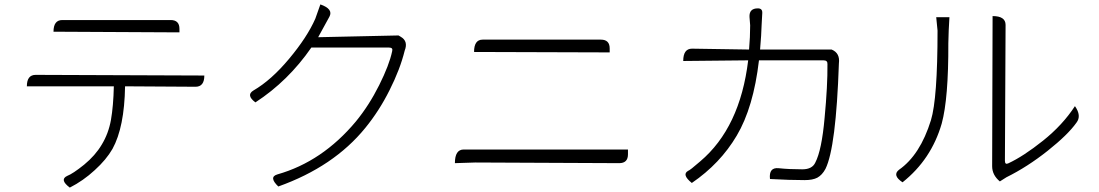

<svg xmlns="http://www.w3.org/2000/svg" viewBox="-20 -815 4990 872"><path d="M223 -671Q223 -724 263 -724H755Q795 -724 795 -684V-668L223 -671ZM102 -423Q102 -475 142 -475L908 -472Q908 -421 868 -421L548 -423Q545 -237 491 -139Q463 -90 410 -42Q358 6 297 37Q249 1 285 -16Q311 -26 362 -67Q413 -109 442 -158Q473 -209 484 -271Q495 -334 497 -423H102Z M1435 -795Q1495 -774 1476 -739L1425 -646L1790 -654L1800 -648Q1835 -628 1818 -585Q1797 -500 1749 -405Q1702 -311 1639 -234Q1496 -58 1244 32Q1199 -11 1240 -23Q1444 -81 1596 -263Q1656 -336 1702 -428Q1748 -520 1761 -582Q1766 -599 1747 -599H1394Q1289 -447 1140 -350Q1096 -383 1131 -404Q1212 -451 1293 -548Q1375 -646 1412 -730L1435 -795Z M2133 -579Q2133 -635 2172 -635H2709Q2749 -635 2749 -595V-577L2133 -579ZM2046 -74Q2046 -136 2086 -136H2832V-114Q2832 -74 2792 -74L2139 -77Q2139 -77 2046 -74Z M3422 -777Q3443 -777 3442 -756L3439 -701Q3438 -659 3432 -590H3757Q3796 -574 3790 -527Q3777 -145 3729 -48Q3714 -20 3692 -8Q3671 3 3634 3Q3567 3 3477 -2Q3471 -56 3517 -51Q3564 -46 3624 -46Q3669 -46 3683 -77Q3712 -133 3725 -279Q3739 -426 3738 -524Q3739 -541 3720 -541H3427Q3402 -327 3326 -199Q3251 -72 3122 16Q3075 -22 3105 -39Q3113 -41 3160 -82Q3341 -235 3378 -541L3083 -538Q3083 -594 3123 -594L3382 -590Q3387 -647 3387 -700L3384 -738Q3382 -777 3422 -777Z M4521 9Q4486 -20 4486 -60L4488 -742Q4547 -742 4547 -702L4544 -85Q4544 -66 4559 -73Q4628 -105 4717 -176Q4806 -247 4862 -333Q4893 -289 4869 -258Q4830 -203 4738 -130Q4646 -57 4551 -10L4521 9ZM4079 13Q4031 -19 4063 -44Q4159 -111 4208 -269Q4238 -367 4238 -676L4232 -737H4292Q4288 -676 4287 -619Q4288 -368 4257 -254Q4210 -91 4079 13Z"/></svg>

Font: Swei Half Moon CJK SC
Style: Light
Weight: 300
Version: Version 2.071